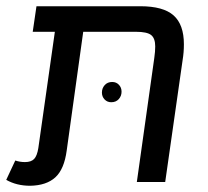

<svg xmlns="http://www.w3.org/2000/svg" viewBox="-30 -584 666 616"><path d="M560 -442Q560 -416 556 -392L500 0H409L465 -398Q468 -419 468 -435Q468 -461 455 -471.5Q442 -482 406 -482H237L184 -101Q176 -41 147.5 -15Q119 11 67 12Q23 12 -10 -7L19 -69Q34 -64 50 -64Q70 -64 79.5 -74Q89 -84 93 -109L146 -482H75L87 -564H420Q494 -564 527 -534.5Q560 -505 560 -442ZM360 -290Q360 -303 351.5 -312Q343 -321 330 -321Q315 -321 306 -311Q297 -301 297 -287Q297 -274 305.5 -265Q314 -256 327 -256Q342 -256 351 -266Q360 -276 360 -290Z"/></svg>

Font: FiraGO
Style: Italic
Weight: 400
Italic angle: -8°
Designer: bBox Type GmbH
Foundry: bBox Type GmbH
Version: Version 1.001